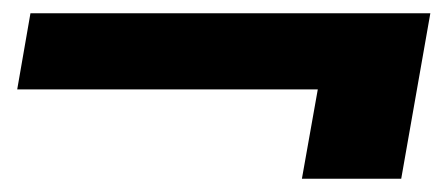

<svg xmlns="http://www.w3.org/2000/svg" viewBox="-20 -460 670 290"><path d="M436 -190 460 -325H6L26 -440H630L586 -190Z"/></svg>

Font: DM Sans 28pt Black
Style: Italic
Weight: 900
Italic angle: -10°
Version: Version 4.004;gftools[0.9.30]